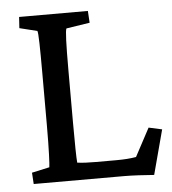

<svg xmlns="http://www.w3.org/2000/svg" viewBox="-51 -737 708 790"><g transform="rotate(-5 303.0 -342.0)"><path d="M554 6 603 -178 548 -190 486 -74C462 -70 438 -68 403 -68H320C288 -68 265 -69 243 -72C241 -89 240 -155 240 -237V-452C240 -563 242 -618 247 -626L344 -641L341 -690H57L54 -644L127 -626C131 -617 132 -555 132 -452V-237C132 -136 129 -74 127 -63L54 -47L57 0H431C464 0 517 3 554 6Z"/></g></svg>

Font: TPK Tissa Web Medium
Style: Regular
Weight: 500
Designer: Jacques Le Bailly, Suppakit Chalermlarp | Katatrad Co.,Ltd.
Foundry: Jacques Le Bailly, Cadson Demak Co.,Ltd.
Version: Version 5.000;Glyphs 3.1.2 (3151)